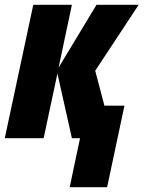

<svg xmlns="http://www.w3.org/2000/svg" viewBox="-33 -573 595 796"><path d="M255.9 203.1 298.8 0H265.1L205.1 -268.1L147.9 0H-13.2L105 -553.2H265.1L210 -293L367.2 -553.2H542L361.8 -279.8L399.9 -134.8H482.9L411.1 203.1Z"/></svg>

Font: Open Sans Condensed ExtraBold
Style: Italic
Weight: 800
Width: 3
Italic angle: -12°
Designer: Monotype Design Team
Foundry: Monotype Imaging Inc.
Version: Version 3.003; ttfautohint (v1.8.4)